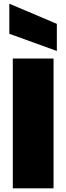

<svg xmlns="http://www.w3.org/2000/svg" viewBox="-20 -1027 362 1047"><path d="M30.8 -842.8V-1006.8L290 -897V-749ZM49.8 0V-708H272V0Z"/></svg>

Font: Poppins Black
Style: Regular
Weight: 900
Designer: Ninad Kale (Devanagari), Jonny Pinhorn (Latin)
Foundry: Indian Type Foundry
Version: 4.004